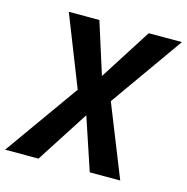

<svg xmlns="http://www.w3.org/2000/svg" viewBox="-140 -811 889 912"><g transform="rotate(15 304.5 -355.5)"><path d="M318.4 -457 480.5 -710.9H643.6L390.1 -352.5L530.8 0H380.9L294.9 -257.8L128.9 0H-35.2L224.1 -364.3L87.4 -710.9H237.8Z"/></g></svg>

Font: TypoPRO Roboto Mono
Style: Bold Italic
Weight: 700
Designer: Google
Version: Version 2.000986; 2015; ttfautohint (v1.3)